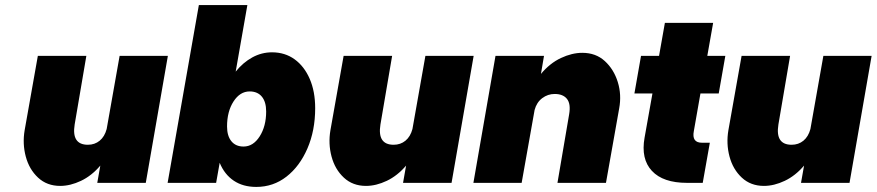

<svg xmlns="http://www.w3.org/2000/svg" viewBox="-20 -720 3452 756"><path d="M274 -230Q261 -150 326 -150Q353 -150 372.5 -166Q392 -182 400 -212L451 -500H641L554 0H363L375 -68Q341 -28 299 -8Q257 12 217 12Q165 12 130 -20.5Q95 -53 81.5 -103.5Q68 -154 77 -207L129 -500H320Z M763 -700H954L908 -438Q937 -474 973.5 -494Q1010 -514 1051 -514Q1102 -514 1140 -486.5Q1178 -459 1199.5 -409.5Q1221 -360 1221 -294Q1221 -206 1190.5 -135.5Q1160 -65 1108 -24.5Q1056 16 989 16Q937 16 900.5 -8.5Q864 -33 845 -79L831 0H640ZM1028 -281Q1028 -319 1011 -339.5Q994 -360 963 -360Q925 -360 899.5 -320.5Q874 -281 874 -222Q874 -185 891 -164Q908 -143 939 -143Q977 -143 1002.5 -183Q1028 -223 1028 -281Z M1478 -230Q1465 -150 1530 -150Q1557 -150 1576.5 -166Q1596 -182 1604 -212L1655 -500H1845L1758 0H1567L1579 -68Q1545 -28 1503 -8Q1461 12 1421 12Q1369 12 1334 -20.5Q1299 -53 1285.5 -103.5Q1272 -154 1281 -207L1333 -500H1524Z M2221 -270Q2228 -311 2212.5 -330.5Q2197 -350 2164 -350Q2137 -350 2115 -333.5Q2093 -317 2085 -287L2034 0H1844L1931 -500H2122L2110 -429Q2145 -471 2188.5 -491.5Q2232 -512 2273 -512Q2326 -512 2361.5 -479.5Q2397 -447 2412.5 -397Q2428 -347 2418 -293L2366 0H2175Z M2775 -158 2747 0H2685Q2591 0 2547 -47Q2503 -94 2518 -178L2549 -352H2478L2504 -500H2575L2598 -630H2788L2765 -500H2836L2810 -352H2738L2712 -204Q2703 -158 2744 -158Z M3045 -230Q3032 -150 3097 -150Q3124 -150 3143.5 -166Q3163 -182 3171 -212L3222 -500H3412L3325 0H3134L3146 -68Q3112 -28 3070 -8Q3028 12 2988 12Q2936 12 2901 -20.5Q2866 -53 2852.5 -103.5Q2839 -154 2848 -207L2900 -500H3091Z"/></svg>

Font: Overused Grotesk Black
Style: Italic
Weight: 900
Italic angle: -10°
Version: Version 0.003